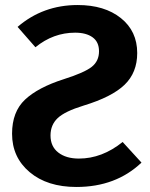

<svg xmlns="http://www.w3.org/2000/svg" viewBox="-20 -728 596 764"><path d="M289 -708Q396 -708 461 -656Q526 -604 526 -517Q526 -439 475.5 -390.5Q425 -342 313 -308Q238 -285 209.5 -258Q181 -231 181 -189Q181 -145 212 -121Q243 -97 294 -97Q386 -97 468 -163L543 -81Q441 16 284 16Q168 16 98 -43Q28 -102 28 -196Q28 -283 79.5 -331.5Q131 -380 234 -413Q316 -439 345 -462Q374 -485 374 -524Q374 -561 348.5 -579.5Q323 -598 279 -598Q192 -598 121 -540L50 -621Q151 -708 289 -708Z"/></svg>

Font: Fira Sans SemiBold
Style: Regular
Weight: 600
Designer: bBox Type GmbH & Carrois Corporate GbR & Edenspiekermann AG
Foundry: bBox Type GmbH & Carrois Corporate GbR & Edenspiekermann AG
Version: Version 4.301;PS 004.301;hotconv 1.0.88;makeotf.lib2.5.64775